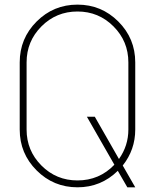

<svg xmlns="http://www.w3.org/2000/svg" viewBox="-20 -798 660 818"><path d="M556.2 -532.2V-246.1Q556.2 -160.2 502.9 -92.8L556.2 0H522.5L481.9 -70.3Q410.2 0 310.1 0Q208 0 136 -72Q64 -144 64 -246.1V-532.2Q64 -634.3 136 -706.3Q208 -778.3 310.1 -778.3Q412.1 -778.3 484.1 -706.3Q556.2 -634.3 556.2 -532.2ZM93.3 -532.2V-246.1Q93.3 -156.2 156.5 -92.8Q219.7 -29.3 310.1 -29.3Q403.3 -29.3 467.3 -96.2L350.1 -300.8H383.8L486.8 -120.6Q526.9 -177.2 526.9 -246.1V-532.2Q526.9 -622.1 463.6 -685.5Q400.4 -749 310.1 -749Q219.7 -749 156.5 -685.5Q93.3 -622.1 93.3 -532.2Z"/></svg>

Font: Cherry
Style: Light
Weight: 300
Designer: Amin Abedi
Version: Version 1.00 ; ttfautohint (v1.6)